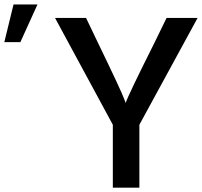

<svg xmlns="http://www.w3.org/2000/svg" viewBox="-173 -829 922 876"><path d="M-153.3 -636.7 -111.3 -808.6H-2L-80.1 -636.7ZM78.1 -747.1H219.7L274.4 -632.8Q380.9 -413.1 394.5 -375L400.4 -359.4Q412.1 -395.5 531.2 -632.8L586.9 -747.1H728.5L462.9 -259.8V27.3H341.8V-259.8Z"/></svg>

Font: GenEi M Gothic v2 Medium
Style: Regular
Weight: 500
Version: Version 2.0